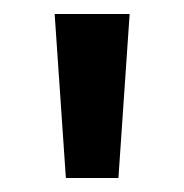

<svg xmlns="http://www.w3.org/2000/svg" viewBox="-20 -736 263 274"><path d="M74 -482H149L165 -716H58Z"/></svg>

Font: Uncut Sans Medium
Style: Regular
Weight: 500
Designer: Kasper Nordkvist
Foundry: UNCUT.wtf
Version: Version 1.304;Glyphs 3.2 (3246)